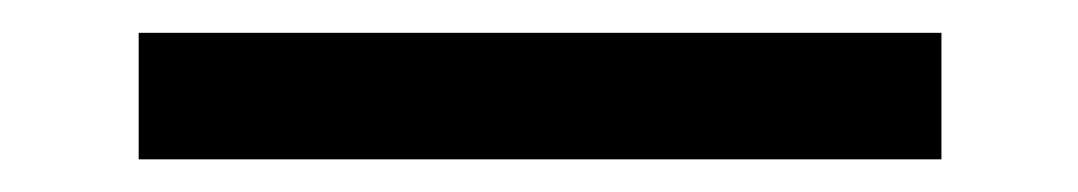

<svg xmlns="http://www.w3.org/2000/svg" viewBox="-20 23 657 117"><path d="M64.5 43H553.7V120.1H64.5Z"/></svg>

Font: GenEi M Gothic v2 Regular
Style: Regular
Weight: 400
Version: Version 2.0